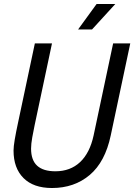

<svg xmlns="http://www.w3.org/2000/svg" viewBox="-20 -928 674 964"><path d="M241 16Q148 16 98 -34Q48 -84 48 -172Q48 -192 54 -227.5Q60 -263 71 -314L155 -710H241L154 -300Q148 -272 142 -238.5Q136 -205 136 -182Q136 -124 166.5 -96Q197 -68 258 -68Q333 -68 382 -114Q431 -160 450 -248L548 -710H634L536 -248Q508 -115 430.5 -49.5Q353 16 241 16ZM372 -780 465 -908H559L442 -780Z"/></svg>

Font: Geist Mono
Style: Italic
Weight: 400
Italic angle: -12°
Monospace: yes
Designer: Basement.studio, Andrés Briganti, Mateo Zaragoza
Foundry: Basement.studio, Vercel, Andrés Briganti, Guido Ferreyra, Mateo Zaragoza
Version: Version 1.500